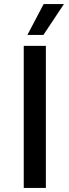

<svg xmlns="http://www.w3.org/2000/svg" viewBox="-20 -926 342 946"><path d="M97 -700H206V0H97ZM195 -906H295L194 -754H115Z"/></svg>

Font: Sarabun Medium
Style: Regular
Weight: 500
Designer: Suppakit Chalermlarp | Katatrad Co.,Ltd.
Foundry: Cadson Demak Co.,Ltd.
Version: Version 1.000; ttfautohint (v1.6)